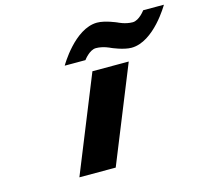

<svg xmlns="http://www.w3.org/2000/svg" viewBox="-107 -872 1067 994"><g transform="rotate(-15 426.5 -375.0)"><path d="M530.5 -605C530.5 -605 591.1 -578 634 -578C755 -578 853.1 -750 853.1 -750H742C742 -750 709.1 -704 673.9 -704C634.3 -704 598 -723 598 -723C598 -723 537.4 -750 494.5 -750C373.5 -750 275.4 -578 275.4 -578H386.5C386.5 -578 419.4 -624 454.6 -624C494.2 -624 530.5 -605 530.5 -605ZM406.5 -513H601.2L393.9 0H199.2Z"/></g></svg>

Font: Hussar
Style: BdWideOblFour
Weight: 700
Foundry: Cannot Into Space Fonts
Version: Version 2.00